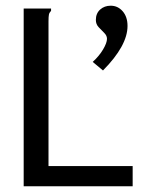

<svg xmlns="http://www.w3.org/2000/svg" viewBox="-20 -653 540 673"><path d="M341 -406 305 -436Q328 -457 341.5 -480Q355 -503 355 -517Q355 -528 345.5 -537.5Q336 -547 326 -557.5Q316 -568 316 -583Q316 -606 331 -619.5Q346 -633 368 -633Q393 -633 410 -613.5Q427 -594 427 -562Q427 -493 341 -406ZM63 -623H159V-615Q153 -609 151.5 -602Q150 -595 150 -578V-71H445V0H63Z"/></svg>

Font: Inconsolata Medium
Style: Regular
Weight: 500
Monospace: yes
Designer: Raph Levien, Cyreal, Brenton Simpson
Foundry: Raph Levien, Cyreal, Google
Version: Version 3.001; ttfautohint (v1.8.2.53-6de2)